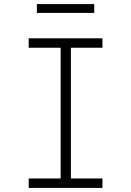

<svg xmlns="http://www.w3.org/2000/svg" viewBox="-20 -917 640 937"><path d="M160 -854H440V-897H160ZM120 0H480V-46H326V-684H480V-730H120V-684H276V-46H120Z"/></svg>

Font: JetBrains Mono Thin
Style: Regular
Weight: 100
Monospace: yes
Designer: Philipp Nurullin, Konstantin Bulenkov
Foundry: JetBrains
Version: Version 2.305